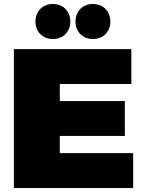

<svg xmlns="http://www.w3.org/2000/svg" viewBox="-20 -949 730 969"><path d="M247 -929C195 -929 159 -892 159 -840C159 -789 195 -752 247 -752C299 -752 335 -789 335 -840C335 -892 299 -929 247 -929ZM449 -929C397 -929 361 -892 361 -840C361 -789 397 -752 449 -752C501 -752 537 -789 537 -840C537 -892 501 -929 449 -929ZM50 -701V0H652V-176H282V-263H610V-439H282V-525H643V-701Z"/></svg>

Font: Montserrat-Arabic Black
Style: Regular
Weight: 900
Designer: Mohamed Gaber
Foundry: Kief Type Foundry
Version: Version 5.008;PS 005.008;hotconv 1.0.88;makeotf.lib2.5.64775